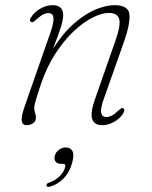

<svg xmlns="http://www.w3.org/2000/svg" viewBox="-20 -477 587 743"><path d="M100.5 -392Q91.5 -396 100 -409.5Q113 -431 136.8 -444Q160.5 -457 183 -457Q224.5 -457 224.5 -418.5Q224.5 -402 216.8 -375.8Q209 -349.5 185 -288Q224.5 -350 267.8 -387.2Q311 -424.5 351.2 -440.8Q391.5 -457 422.5 -457Q477 -457 480.8 -421.5Q484.5 -386 460 -316L382.5 -96.5Q368 -57 371.5 -40.5Q375 -24 391.5 -24Q401 -24 411.8 -29.2Q422.5 -34.5 437 -48Q443.5 -54 448 -57Q452.5 -60 457 -58Q465 -54 458 -40.5Q446 -19 422.2 -5.8Q398.5 7.5 375.5 7.5Q346 7.5 337.2 -15.2Q328.5 -38 347 -91.5L426.5 -319Q448.5 -381.5 441 -404.2Q433.5 -427 401 -427Q374 -427 338.2 -409Q302.5 -391 265 -355.8Q227.5 -320.5 193.8 -268.5Q160 -216.5 137.5 -149Q126.5 -115.5 121 -97.5Q115.5 -79.5 114 -71.2Q112.5 -63 112.5 -57.5Q112.5 -48.5 115.8 -40Q119 -31.5 119 -21Q119 -8 108 -0.2Q97 7.5 83 7.5Q66.5 7.5 64 -9.2Q61.5 -26 77 -70L174.5 -349Q189.5 -392.5 186.8 -409.5Q184 -426.5 167 -426.5Q158 -426.5 147 -421Q136 -415.5 121.5 -402Q114.5 -396 109.8 -392.8Q105 -389.5 100.5 -392ZM215.5 157Q201 157 194.8 148Q188.5 139 192 126Q195.5 112 207.8 102.8Q220 93.5 235 93.5Q251.5 93.5 259.8 106.8Q268 120 259.5 152Q250 188.5 226.8 212.8Q203.5 237 173.5 245Q161.5 248.5 160 241Q159 232.5 170.5 229.5Q193.5 222 210.5 205.2Q227.5 188.5 232 170Q235.5 157 223.5 157Z"/></svg>

Font: Fraunces 9pt Soft Thin
Style: Italic
Weight: 100
Italic angle: -16°
Version: Version 1.000;[b76b70a41]